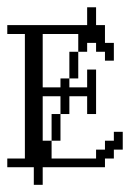

<svg xmlns="http://www.w3.org/2000/svg" viewBox="-20 -459 381 527"><path d="M121.6 -72.8V-146H146V-72.8ZM170.4 -243.7V-316.9H194.8V-243.7ZM72.8 48.3V0H0V-23.9H48.3V-365.7H0V-390.1H219.2V-439H243.7V-390.1H268.1V-341.3H292.5V-292.5H268.1V-316.9H243.7V-341.3H219.2V-316.9H194.8V-365.7H97.2V-219.2H146V-243.7H170.4V-219.2H219.2V-268.1H243.7V-146H219.2V-194.8H170.4V-146H146V-194.8H97.2V-72.8H121.6V-23.9H243.7V-48.3H268.1V-72.8H292.5V-97.2H316.9V-48.3H292.5V-23.9H268.1V0H97.2V48.3Z"/></svg>

Font: FS Mondwest Regular
Style: Regular
Weight: 400
Designer: NZWStudios2024
Foundry: https://fontstruct.com
Version: Version 1.0